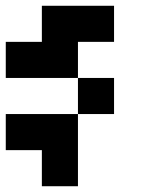

<svg xmlns="http://www.w3.org/2000/svg" viewBox="-20 -520 540 665"><path d="M125 125V0H250V125ZM125 -375V-500H375V-375H250V-250H0V-375ZM375 -125H250V-250H375ZM250 -125V0H0V-125Z"/></svg>

Font: Tiny5
Style: Regular
Weight: 400
Designer: Stefan Schmidt
Foundry: Made with Bits'n'Picas by Kreative Software
Version: Version 1.002; ttfautohint (v1.8.4.7-5d5b)